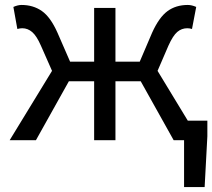

<svg xmlns="http://www.w3.org/2000/svg" viewBox="-20 -566 857 775"><path d="M723 0H681L548 -238H446V0H360V-238H258L125 0H19L190 -280L145 -382Q128 -421 110 -436.5Q92 -452 70 -452Q61 -452 50 -449L34 -538Q52 -546 67 -546Q114 -546 149 -521.5Q184 -497 212 -434L263 -317H360V-534H446V-317H544L594 -434Q622 -496 656 -521Q690 -546 738 -546Q754 -546 772 -538L755 -449Q746 -452 736 -452Q713 -452 695.5 -437Q678 -422 660 -382L616 -280L738 -79H817V-16L806 189H723Z"/></svg>

Font: Nebula Sans Medium
Style: Regular
Weight: 500
Designer: Paul D. Hunt for Adobe (as Source Sans)
Foundry: Nebula Entertainment & Broadcasting LLC
Version: Version 1.010